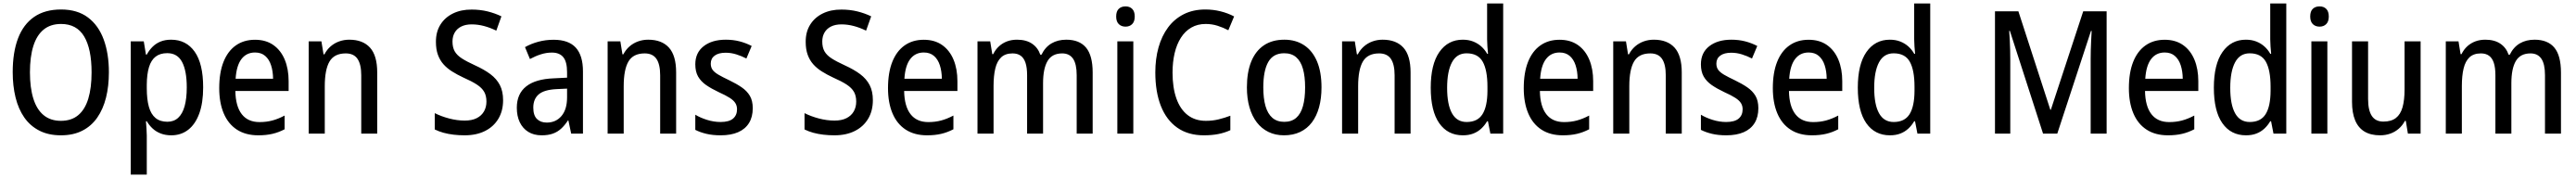

<svg xmlns="http://www.w3.org/2000/svg" viewBox="-20 -780 15041 1039"><path d="M615.7 -357.9Q615.7 -277.3 598.9 -210Q582 -142.6 547.6 -93.3Q513.2 -43.9 460.4 -17.1Q407.7 9.8 335.9 9.8Q262.7 9.8 209.5 -17.6Q156.2 -44.9 121.8 -94.2Q87.4 -143.6 70.8 -211.2Q54.2 -278.8 54.2 -358.9Q54.2 -474.6 85.4 -556.4Q116.7 -638.2 179.4 -681.4Q242.2 -724.6 336.4 -724.6Q431.6 -724.6 493.4 -678.2Q555.2 -631.8 585.4 -549.3Q615.7 -466.8 615.7 -357.9ZM154.8 -357.9Q154.8 -268.1 174.6 -204.6Q194.3 -141.1 234.6 -107.9Q274.9 -74.7 335.4 -74.7Q397 -74.7 436.5 -107.7Q476.1 -140.6 495.4 -203.9Q514.6 -267.1 514.6 -357.9Q514.6 -494.6 471.2 -567.4Q427.7 -640.1 336.4 -640.1Q274.9 -640.1 234.6 -607.2Q194.3 -574.2 174.6 -511.2Q154.8 -448.2 154.8 -357.9Z M979 -548.3Q1066.9 -548.3 1116.5 -478.3Q1166 -408.2 1166 -270Q1166 -179.7 1143.3 -117.4Q1120.6 -55.2 1078.9 -22.7Q1037.1 9.8 980 9.8Q945.8 9.8 918.5 -0.7Q891.1 -11.2 871.1 -29.8Q851.1 -48.3 836.9 -72.3H832Q833.5 -51.8 835.2 -29.3Q836.9 -6.8 836.9 10.7V239.3H743.2V-538.6H819.3L832 -461.4H836.9Q851.6 -488.3 871.6 -507.8Q891.6 -527.3 918.2 -537.8Q944.8 -548.3 979 -548.3ZM956.5 -469.7Q915 -469.7 888.7 -449.5Q862.3 -429.2 849.9 -388.4Q837.4 -347.7 836.9 -286.1V-265.1Q836.9 -200.2 849.1 -156.7Q861.3 -113.3 887.9 -91.3Q914.6 -69.3 957.5 -69.3Q995.1 -69.3 1020.3 -92.5Q1045.4 -115.7 1057.9 -160.6Q1070.3 -205.6 1070.3 -270Q1070.3 -366.7 1043 -418.2Q1015.6 -469.7 956.5 -469.7Z M1468.8 -547.9Q1532.2 -547.9 1575.9 -517.1Q1619.6 -486.3 1642.3 -431.9Q1665 -377.4 1665 -306.2V-249H1354Q1355.5 -159.7 1391.4 -113.5Q1427.2 -67.4 1495.1 -67.4Q1535.6 -67.4 1570.1 -76.7Q1604.5 -85.9 1641.6 -105.5V-25.4Q1606.9 -7.3 1570.6 1.2Q1534.2 9.8 1487.8 9.8Q1414.1 9.8 1363 -23.4Q1312 -56.6 1285.9 -118.7Q1259.8 -180.7 1259.8 -265.6Q1259.8 -355.5 1284.7 -418.5Q1309.6 -481.4 1356.4 -514.6Q1403.3 -547.9 1468.8 -547.9ZM1468.8 -473.6Q1418.9 -473.6 1389.6 -435.3Q1360.4 -397 1355.5 -320.3H1574.2Q1573.7 -364.3 1562.5 -398.9Q1551.3 -433.6 1528.1 -453.6Q1504.9 -473.6 1468.8 -473.6Z M2019 -548.3Q2098.1 -548.3 2140.1 -502Q2182.1 -455.6 2182.1 -357.4V0H2088.9V-340.3Q2088.9 -404.3 2067.1 -436.3Q2045.4 -468.3 1998.5 -468.3Q1931.6 -468.3 1903.8 -421.1Q1876 -374 1876 -275.9V0H1782.2V-538.6H1856.4L1868.7 -462.9H1874Q1888.2 -490.2 1910.2 -509.3Q1932.1 -528.3 1960 -538.3Q1987.8 -548.3 2019 -548.3Z M2917 -195.3Q2917 -132.8 2889.4 -86.7Q2861.8 -40.5 2811.5 -15.4Q2761.2 9.8 2692.9 9.8Q2658.7 9.8 2627.7 6.1Q2596.7 2.4 2569.1 -5.1Q2541.5 -12.7 2518.1 -24.4V-119.6Q2555.7 -100.6 2602.1 -88.4Q2648.4 -76.2 2693.4 -76.2Q2734.9 -76.2 2762.9 -90.3Q2791 -104.5 2805.4 -129.6Q2819.8 -154.8 2819.8 -187Q2819.8 -220.7 2806.6 -243.9Q2793.5 -267.1 2763.9 -286.4Q2734.4 -305.7 2684.6 -327.6Q2648.9 -344.2 2619.4 -362.8Q2589.8 -381.3 2568.8 -405Q2547.9 -428.7 2536.4 -460.4Q2524.9 -492.2 2524.9 -535.2Q2524.4 -593.3 2550.8 -635.7Q2577.1 -678.2 2624.5 -701.4Q2671.9 -724.6 2733.9 -724.1Q2783.2 -724.1 2826.7 -713.4Q2870.1 -702.6 2907.2 -684.6L2877.4 -601.1Q2841.3 -618.7 2805.4 -628.2Q2769.5 -637.7 2733.9 -637.7Q2697.8 -637.7 2672.9 -625.2Q2647.9 -612.8 2634.8 -590.3Q2621.6 -567.9 2621.6 -537.6Q2621.6 -503.4 2634.5 -480.5Q2647.5 -457.5 2676.3 -439Q2705.1 -420.4 2752.4 -398.9Q2806.2 -374.5 2842.8 -347.2Q2879.4 -319.8 2898.2 -283.4Q2917 -247.1 2917 -195.3Z M3211.9 -547.9Q3299.3 -547.9 3341.3 -502Q3383.3 -456.1 3383.3 -362.8V0H3314.5L3298.3 -76.7H3295.4Q3276.9 -48.3 3255.9 -29.1Q3234.9 -9.8 3207.5 0Q3180.2 9.8 3142.1 9.8Q3096.2 9.8 3064 -10.3Q3031.7 -30.3 3014.4 -66.4Q2997.1 -102.5 2997.1 -150.9Q2997.1 -232.4 3051.8 -275.6Q3106.4 -318.8 3212.9 -322.8L3290.5 -326.7V-358.4Q3290.5 -419.4 3268.3 -446.3Q3246.1 -473.1 3202.1 -473.1Q3169.9 -473.1 3138.2 -463.1Q3106.4 -453.1 3073.7 -435.5L3044.9 -504.9Q3080.1 -524.9 3122.8 -536.4Q3165.5 -547.9 3211.9 -547.9ZM3290.5 -262.7 3229.5 -259.8Q3156.7 -256.3 3125 -229.2Q3093.3 -202.1 3093.3 -151.9Q3093.3 -106.9 3114.5 -85.7Q3135.7 -64.5 3171.9 -64.5Q3225.1 -64.5 3257.8 -102.8Q3290.5 -141.1 3290.5 -211.9Z M3764.2 -548.3Q3843.3 -548.3 3885.3 -502Q3927.2 -455.6 3927.2 -357.4V0H3834V-340.3Q3834 -404.3 3812.3 -436.3Q3790.5 -468.3 3743.7 -468.3Q3676.8 -468.3 3648.9 -421.1Q3621.1 -374 3621.1 -275.9V0H3527.3V-538.6H3601.6L3613.8 -462.9H3619.1Q3633.3 -490.2 3655.3 -509.3Q3677.2 -528.3 3705.1 -538.3Q3732.9 -548.3 3764.2 -548.3Z M4374.5 -148.4Q4374.5 -97.2 4352.5 -61.8Q4330.6 -26.4 4288.8 -8.3Q4247.1 9.8 4187.5 9.8Q4140.6 9.8 4104.2 1.2Q4067.9 -7.3 4039.1 -22V-110.4Q4067.9 -92.8 4107.7 -80.3Q4147.5 -67.9 4186.5 -67.9Q4235.8 -67.9 4259.3 -87.6Q4282.7 -107.4 4282.7 -142.1Q4282.7 -162.1 4273.2 -177.7Q4263.7 -193.4 4240.5 -208.5Q4217.3 -223.6 4175.8 -242.2Q4133.3 -262.2 4102.5 -283.4Q4071.8 -304.7 4055.4 -333.3Q4039.1 -361.8 4039.1 -404.8Q4039.1 -472.2 4087.9 -510.3Q4136.7 -548.3 4217.3 -548.3Q4259.8 -548.3 4296.9 -538.8Q4334 -529.3 4368.2 -511.7L4337.4 -438.5Q4309.1 -453.1 4278.6 -462.6Q4248 -472.2 4216.3 -472.2Q4174.8 -472.2 4152.1 -455.3Q4129.4 -438.5 4129.4 -408.7Q4129.4 -387.7 4139.6 -373Q4149.9 -358.4 4173.8 -344.2Q4197.8 -330.1 4238.3 -311Q4279.8 -291 4310.3 -270Q4340.8 -249 4357.7 -220.5Q4374.5 -191.9 4374.5 -148.4Z M5075.7 -195.3Q5075.7 -132.8 5048.1 -86.7Q5020.5 -40.5 4970.2 -15.4Q4919.9 9.8 4851.6 9.8Q4817.4 9.8 4786.4 6.1Q4755.4 2.4 4727.8 -5.1Q4700.2 -12.7 4676.8 -24.4V-119.6Q4714.4 -100.6 4760.7 -88.4Q4807.1 -76.2 4852.1 -76.2Q4893.6 -76.2 4921.6 -90.3Q4949.7 -104.5 4964.1 -129.6Q4978.5 -154.8 4978.5 -187Q4978.5 -220.7 4965.3 -243.9Q4952.1 -267.1 4922.6 -286.4Q4893.1 -305.7 4843.3 -327.6Q4807.6 -344.2 4778.1 -362.8Q4748.5 -381.3 4727.5 -405Q4706.5 -428.7 4695.1 -460.4Q4683.6 -492.2 4683.6 -535.2Q4683.1 -593.3 4709.5 -635.7Q4735.8 -678.2 4783.2 -701.4Q4830.6 -724.6 4892.6 -724.1Q4941.9 -724.1 4985.4 -713.4Q5028.8 -702.6 5065.9 -684.6L5036.1 -601.1Q5000 -618.7 4964.1 -628.2Q4928.2 -637.7 4892.6 -637.7Q4856.4 -637.7 4831.5 -625.2Q4806.6 -612.8 4793.5 -590.3Q4780.3 -567.9 4780.3 -537.6Q4780.3 -503.4 4793.2 -480.5Q4806.2 -457.5 4835 -439Q4863.8 -420.4 4911.1 -398.9Q4964.8 -374.5 5001.5 -347.2Q5038.1 -319.8 5056.9 -283.4Q5075.7 -247.1 5075.7 -195.3Z M5373 -547.9Q5436.5 -547.9 5480.2 -517.1Q5523.9 -486.3 5546.6 -431.9Q5569.3 -377.4 5569.3 -306.2V-249H5258.3Q5259.8 -159.7 5295.7 -113.5Q5331.5 -67.4 5399.4 -67.4Q5439.9 -67.4 5474.4 -76.7Q5508.8 -85.9 5545.9 -105.5V-25.4Q5511.2 -7.3 5474.9 1.2Q5438.5 9.8 5392.1 9.8Q5318.4 9.8 5267.3 -23.4Q5216.3 -56.6 5190.2 -118.7Q5164.1 -180.7 5164.1 -265.6Q5164.1 -355.5 5189 -418.5Q5213.9 -481.4 5260.7 -514.6Q5307.6 -547.9 5373 -547.9ZM5373 -473.6Q5323.2 -473.6 5293.9 -435.3Q5264.6 -397 5259.8 -320.3H5478.5Q5478 -364.3 5466.8 -398.9Q5455.6 -433.6 5432.4 -453.6Q5409.2 -473.6 5373 -473.6Z M6204.6 -548.3Q6281.7 -548.3 6320.3 -502Q6358.9 -455.6 6358.9 -356.4V0H6265.6V-340.8Q6265.6 -406.2 6244.4 -437.3Q6223.1 -468.3 6181.2 -468.3Q6121.6 -468.3 6095.5 -423.8Q6069.3 -379.4 6069.3 -293.9V0H5976.1V-341.3Q5976.1 -385.3 5966.8 -413.3Q5957.5 -441.4 5938.7 -454.8Q5919.9 -468.3 5891.6 -468.3Q5849.1 -468.3 5825 -445.6Q5800.8 -422.9 5790.5 -380.4Q5780.3 -337.9 5780.3 -278.8V0H5686.5V-538.6H5760.7L5772.9 -463.9H5778.3Q5791.5 -491.2 5812.3 -510Q5833 -528.8 5859.4 -538.6Q5885.7 -548.3 5917 -548.3Q5970.7 -548.3 6004.9 -525.1Q6039.1 -502 6053.2 -460.9H6060.1Q6082 -505.4 6118.9 -526.9Q6155.8 -548.3 6204.6 -548.3Z M6596.2 -538.6V0H6502.9V-538.6ZM6550.8 -742.7Q6575.2 -742.7 6589.8 -728Q6604.5 -713.4 6604.5 -683.6Q6604.5 -654.3 6589.6 -639.4Q6574.7 -624.5 6550.8 -624.5Q6526.4 -624.5 6511.2 -639.4Q6496.1 -654.3 6496.1 -683.6Q6496.1 -713.9 6511 -728.3Q6525.9 -742.7 6550.8 -742.7Z M7018.6 -640.1Q6971.2 -640.1 6934.8 -619.1Q6898.4 -598.1 6874 -559.8Q6849.6 -521.5 6837.4 -469.7Q6825.2 -418 6825.2 -356.4Q6825.2 -269 6847.4 -205.8Q6869.6 -142.6 6913.1 -108.6Q6956.5 -74.7 7020 -74.7Q7059.1 -74.7 7094.2 -83.3Q7129.4 -91.8 7162.6 -104.5V-20Q7129.4 -4.9 7092.3 2.4Q7055.2 9.8 7008.3 9.8Q6916 9.8 6852.8 -34.7Q6789.6 -79.1 6757.1 -161.4Q6724.6 -243.7 6724.6 -357.4Q6724.6 -436.5 6743.4 -503.4Q6762.2 -570.3 6799.1 -619.9Q6835.9 -669.4 6890.6 -697Q6945.3 -724.6 7016.6 -724.6Q7062 -724.6 7104.7 -714.1Q7147.5 -703.6 7184.6 -684.1L7150.9 -603.5Q7121.1 -619.1 7088.1 -629.6Q7055.2 -640.1 7018.6 -640.1Z M7694.8 -270Q7694.8 -206.1 7680.7 -154.3Q7666.5 -102.5 7638.9 -65.9Q7611.3 -29.3 7570.3 -9.8Q7529.3 9.8 7475.6 9.8Q7425.3 9.8 7385.3 -9.8Q7345.2 -29.3 7317.1 -65.7Q7289.1 -102.1 7274.2 -153.8Q7259.3 -205.6 7259.3 -270Q7259.3 -357.9 7284.4 -420.2Q7309.6 -482.4 7358.4 -515.4Q7407.2 -548.3 7478 -548.3Q7544.4 -548.3 7593.3 -516.1Q7642.1 -483.9 7668.5 -421.9Q7694.8 -359.9 7694.8 -270ZM7355 -270Q7355 -205.6 7367.9 -160.6Q7380.9 -115.7 7408 -92.3Q7435.1 -68.8 7477.5 -68.8Q7520 -68.8 7546.9 -92Q7573.7 -115.2 7586.4 -160.2Q7599.1 -205.1 7599.1 -270Q7599.1 -334 7586.4 -378.4Q7573.7 -422.9 7546.9 -446Q7520 -469.2 7477.1 -469.2Q7413.1 -469.2 7384 -418.2Q7355 -367.2 7355 -270Z M8051.8 -548.3Q8130.9 -548.3 8172.9 -502Q8214.8 -455.6 8214.8 -357.4V0H8121.6V-340.3Q8121.6 -404.3 8099.9 -436.3Q8078.1 -468.3 8031.2 -468.3Q7964.4 -468.3 7936.5 -421.1Q7908.7 -374 7908.7 -275.9V0H7814.9V-538.6H7889.2L7901.4 -462.9H7906.7Q7920.9 -490.2 7942.9 -509.3Q7964.8 -528.3 7992.7 -538.3Q8020.5 -548.3 8051.8 -548.3Z M8520 9.8Q8431.6 9.8 8382.1 -61Q8332.5 -131.8 8332.5 -268.1Q8332.5 -404.3 8382.8 -476.3Q8433.1 -548.3 8519.5 -548.3Q8553.2 -548.3 8580.1 -537.8Q8606.9 -527.3 8627.4 -509Q8647.9 -490.7 8662.1 -465.8H8667Q8665 -485.8 8663.3 -509Q8661.6 -532.2 8661.6 -550.3V-759.8H8755.4V0H8680.7L8666.5 -72.3H8661.6Q8647.5 -47.9 8627.4 -29.3Q8607.4 -10.7 8581.1 -0.5Q8554.7 9.8 8520 9.8ZM8542 -67.9Q8606 -67.9 8634.5 -113.3Q8663.1 -158.7 8663.6 -249V-273.9Q8663.6 -370.6 8636 -419.7Q8608.4 -468.8 8541.5 -468.8Q8484.4 -468.8 8456.3 -416Q8428.2 -363.3 8428.2 -267.1Q8428.2 -169.9 8456.5 -118.9Q8484.9 -67.9 8542 -67.9Z M9084.5 -547.9Q9147.9 -547.9 9191.7 -517.1Q9235.4 -486.3 9258.1 -431.9Q9280.8 -377.4 9280.8 -306.2V-249H8969.7Q8971.2 -159.7 9007.1 -113.5Q9043 -67.4 9110.8 -67.4Q9151.4 -67.4 9185.8 -76.7Q9220.2 -85.9 9257.3 -105.5V-25.4Q9222.7 -7.3 9186.3 1.2Q9149.9 9.8 9103.5 9.8Q9029.8 9.8 8978.8 -23.4Q8927.7 -56.6 8901.6 -118.7Q8875.5 -180.7 8875.5 -265.6Q8875.5 -355.5 8900.4 -418.5Q8925.3 -481.4 8972.2 -514.6Q9019 -547.9 9084.5 -547.9ZM9084.5 -473.6Q9034.7 -473.6 9005.4 -435.3Q8976.1 -397 8971.2 -320.3H9189.9Q9189.5 -364.3 9178.2 -398.9Q9167 -433.6 9143.8 -453.6Q9120.6 -473.6 9084.5 -473.6Z M9634.8 -548.3Q9713.9 -548.3 9755.9 -502Q9797.9 -455.6 9797.9 -357.4V0H9704.6V-340.3Q9704.6 -404.3 9682.9 -436.3Q9661.1 -468.3 9614.3 -468.3Q9547.4 -468.3 9519.5 -421.1Q9491.7 -374 9491.7 -275.9V0H9397.9V-538.6H9472.2L9484.4 -462.9H9489.7Q9503.9 -490.2 9525.9 -509.3Q9547.9 -528.3 9575.7 -538.3Q9603.5 -548.3 9634.8 -548.3Z M10245.1 -148.4Q10245.1 -97.2 10223.1 -61.8Q10201.2 -26.4 10159.4 -8.3Q10117.7 9.8 10058.1 9.8Q10011.2 9.8 9974.9 1.2Q9938.5 -7.3 9909.7 -22V-110.4Q9938.5 -92.8 9978.3 -80.3Q10018.1 -67.9 10057.1 -67.9Q10106.4 -67.9 10129.9 -87.6Q10153.3 -107.4 10153.3 -142.1Q10153.3 -162.1 10143.8 -177.7Q10134.3 -193.4 10111.1 -208.5Q10087.9 -223.6 10046.4 -242.2Q10003.9 -262.2 9973.1 -283.4Q9942.4 -304.7 9926 -333.3Q9909.7 -361.8 9909.7 -404.8Q9909.7 -472.2 9958.5 -510.3Q10007.3 -548.3 10087.9 -548.3Q10130.4 -548.3 10167.5 -538.8Q10204.6 -529.3 10238.8 -511.7L10208 -438.5Q10179.7 -453.1 10149.2 -462.6Q10118.7 -472.2 10086.9 -472.2Q10045.4 -472.2 10022.7 -455.3Q10000 -438.5 10000 -408.7Q10000 -387.7 10010.3 -373Q10020.5 -358.4 10044.4 -344.2Q10068.4 -330.1 10108.9 -311Q10150.4 -291 10180.9 -270Q10211.4 -249 10228.3 -220.5Q10245.1 -191.9 10245.1 -148.4Z M10538.6 -547.9Q10602.1 -547.9 10645.8 -517.1Q10689.5 -486.3 10712.2 -431.9Q10734.9 -377.4 10734.9 -306.2V-249H10423.8Q10425.3 -159.7 10461.2 -113.5Q10497.1 -67.4 10564.9 -67.4Q10605.5 -67.4 10639.9 -76.7Q10674.3 -85.9 10711.4 -105.5V-25.4Q10676.8 -7.3 10640.4 1.2Q10604 9.8 10557.6 9.8Q10483.9 9.8 10432.9 -23.4Q10381.8 -56.6 10355.7 -118.7Q10329.6 -180.7 10329.6 -265.6Q10329.6 -355.5 10354.5 -418.5Q10379.4 -481.4 10426.3 -514.6Q10473.1 -547.9 10538.6 -547.9ZM10538.6 -473.6Q10488.8 -473.6 10459.5 -435.3Q10430.2 -397 10425.3 -320.3H10644Q10643.6 -364.3 10632.3 -398.9Q10621.1 -433.6 10597.9 -453.6Q10574.7 -473.6 10538.6 -473.6Z M11013.2 9.8Q10924.8 9.8 10875.2 -61Q10825.7 -131.8 10825.7 -268.1Q10825.7 -404.3 10876 -476.3Q10926.3 -548.3 11012.7 -548.3Q11046.4 -548.3 11073.2 -537.8Q11100.1 -527.3 11120.6 -509Q11141.1 -490.7 11155.3 -465.8H11160.2Q11158.2 -485.8 11156.5 -509Q11154.8 -532.2 11154.8 -550.3V-759.8H11248.5V0H11173.8L11159.7 -72.3H11154.8Q11140.6 -47.9 11120.6 -29.3Q11100.6 -10.7 11074.2 -0.5Q11047.9 9.8 11013.2 9.8ZM11035.2 -67.9Q11099.1 -67.9 11127.7 -113.3Q11156.2 -158.7 11156.7 -249V-273.9Q11156.7 -370.6 11129.2 -419.7Q11101.6 -468.8 11034.7 -468.8Q10977.5 -468.8 10949.5 -416Q10921.4 -363.3 10921.4 -267.1Q10921.4 -169.9 10949.7 -118.9Q10978 -67.9 11035.2 -67.9Z M11907.2 0 11713.4 -600.1H11709.5Q11711.4 -573.7 11712.9 -544.7Q11714.4 -515.6 11715.1 -486.8Q11715.8 -458 11715.8 -433.6V0H11626.5V-713.9H11763.2L11949.7 -139.2H11952.6L12141.6 -713.9H12278.3V0H12185.1V-435.5Q12185.1 -459.5 12185.8 -487.3Q12186.5 -515.1 12188 -544.2Q12189.5 -573.2 12190.9 -599.6H12187L11990.2 0Z M12617.2 -547.9Q12680.7 -547.9 12724.4 -517.1Q12768.1 -486.3 12790.8 -431.9Q12813.5 -377.4 12813.5 -306.2V-249H12502.4Q12503.9 -159.7 12539.8 -113.5Q12575.7 -67.4 12643.6 -67.4Q12684.1 -67.4 12718.5 -76.7Q12752.9 -85.9 12790 -105.5V-25.4Q12755.4 -7.3 12719 1.2Q12682.6 9.8 12636.2 9.8Q12562.5 9.8 12511.5 -23.4Q12460.4 -56.6 12434.3 -118.7Q12408.2 -180.7 12408.2 -265.6Q12408.2 -355.5 12433.1 -418.5Q12458 -481.4 12504.9 -514.6Q12551.8 -547.9 12617.2 -547.9ZM12617.2 -473.6Q12567.4 -473.6 12538.1 -435.3Q12508.8 -397 12503.9 -320.3H12722.7Q12722.2 -364.3 12710.9 -398.9Q12699.7 -433.6 12676.5 -453.6Q12653.3 -473.6 12617.2 -473.6Z M13091.8 9.8Q13003.4 9.8 12953.9 -61Q12904.3 -131.8 12904.3 -268.1Q12904.3 -404.3 12954.6 -476.3Q13004.9 -548.3 13091.3 -548.3Q13125 -548.3 13151.9 -537.8Q13178.7 -527.3 13199.2 -509Q13219.7 -490.7 13233.9 -465.8H13238.8Q13236.8 -485.8 13235.1 -509Q13233.4 -532.2 13233.4 -550.3V-759.8H13327.1V0H13252.4L13238.3 -72.3H13233.4Q13219.2 -47.9 13199.2 -29.3Q13179.2 -10.7 13152.8 -0.5Q13126.5 9.8 13091.8 9.8ZM13113.8 -67.9Q13177.7 -67.9 13206.3 -113.3Q13234.9 -158.7 13235.4 -249V-273.9Q13235.4 -370.6 13207.8 -419.7Q13180.2 -468.8 13113.3 -468.8Q13056.2 -468.8 13028.1 -416Q13000 -363.3 13000 -267.1Q13000 -169.9 13028.3 -118.9Q13056.6 -67.9 13113.8 -67.9Z M13566.9 -538.6V0H13473.6V-538.6ZM13521.5 -742.7Q13545.9 -742.7 13560.5 -728Q13575.2 -713.4 13575.2 -683.6Q13575.2 -654.3 13560.3 -639.4Q13545.4 -624.5 13521.5 -624.5Q13497.1 -624.5 13481.9 -639.4Q13466.8 -654.3 13466.8 -683.6Q13466.8 -713.9 13481.7 -728.3Q13496.6 -742.7 13521.5 -742.7Z M14111.3 -538.6V0H14037.1L14024.9 -74.2H14019.5Q14005.4 -47.4 13983.6 -28.6Q13961.9 -9.8 13934.3 0Q13906.7 9.8 13874.5 9.8Q13819.8 9.8 13783.4 -12.2Q13747.1 -34.2 13729 -77.9Q13710.9 -121.6 13710.9 -185.5V-538.6H13804.7V-202.6Q13804.7 -135.7 13826.7 -103Q13848.6 -70.3 13894 -70.3Q13939.9 -70.3 13967 -91.3Q13994.1 -112.3 14005.9 -154.3Q14017.6 -196.3 14017.6 -257.8V-538.6Z M14776.4 -548.3Q14853.5 -548.3 14892.1 -502Q14930.7 -455.6 14930.7 -356.4V0H14837.4V-340.8Q14837.4 -406.2 14816.2 -437.3Q14794.9 -468.3 14752.9 -468.3Q14693.4 -468.3 14667.2 -423.8Q14641.1 -379.4 14641.1 -293.9V0H14547.9V-341.3Q14547.9 -385.3 14538.6 -413.3Q14529.3 -441.4 14510.5 -454.8Q14491.7 -468.3 14463.4 -468.3Q14420.9 -468.3 14396.7 -445.6Q14372.6 -422.9 14362.3 -380.4Q14352.1 -337.9 14352.1 -278.8V0H14258.3V-538.6H14332.5L14344.7 -463.9H14350.1Q14363.3 -491.2 14384 -510Q14404.8 -528.8 14431.2 -538.6Q14457.5 -548.3 14488.8 -548.3Q14542.5 -548.3 14576.7 -525.1Q14610.8 -502 14625 -460.9H14631.8Q14653.8 -505.4 14690.7 -526.9Q14727.5 -548.3 14776.4 -548.3Z"/></svg>

Font: Open Sans SemiCondensed Medium
Style: Regular
Weight: 500
Width: 4
Designer: Monotype Design Team
Foundry: Monotype Imaging Inc.
Version: Version 3.000